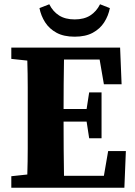

<svg xmlns="http://www.w3.org/2000/svg" viewBox="-20 -880 635 900"><path d="M33 -604V-657H543L550 -485H467L447 -601H280Q279 -544 278.5 -486Q278 -428 278 -369H386L398 -447H456V-232H398L386 -310H278Q278 -241 278.5 -179Q279 -117 280 -56H467L487 -172H570L563 0H33V-54L108 -62Q110 -123 110 -185Q110 -247 110 -310V-347Q110 -409 110 -471.5Q110 -534 108 -596ZM165 -842 211 -860Q228 -826 257 -807.5Q286 -789 330 -789Q374 -789 403 -807.5Q432 -826 449 -860L495 -842Q488 -806 468.5 -775.5Q449 -745 415 -726.5Q381 -708 330 -708Q279 -708 245 -726.5Q211 -745 191.5 -775.5Q172 -806 165 -842Z"/></svg>

Font: Source Serif 4
Style: Bold
Weight: 700
Designer: Frank Grießhammer
Foundry: Adobe
Version: Version 4.005;hotconv 1.1.0;makeotfexe 2.6.0